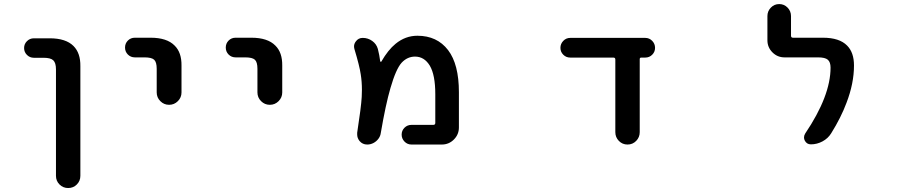

<svg xmlns="http://www.w3.org/2000/svg" viewBox="-20 -736 4540 953"><path d="M257.8 136.7V-391.6Q257.8 -423.8 244.6 -436.5Q231.4 -449.2 196.3 -449.2H148.4Q127.9 -449.2 113.8 -463.4Q99.6 -477.5 99.6 -497.6Q99.6 -517.6 113.8 -531.7Q127.9 -545.9 148.4 -545.9H226.6Q306.6 -545.9 344.7 -507.8Q379.9 -472.7 378.9 -407.2V136.7Q378.9 162.1 361.3 179.7Q343.8 197.3 318.4 197.3Q293 197.3 275.4 179.7Q257.8 162.1 257.8 136.7Z M757.8 -277.3V-394.5Q757.8 -427.7 745.1 -439.5Q732.4 -451.2 697.3 -451.2H649.4Q628.9 -451.2 614.7 -465.3Q600.6 -479.5 600.6 -500Q600.6 -520.5 614.7 -534.7Q628.9 -548.8 649.4 -548.8H727.5Q808.6 -548.8 846.7 -509.8Q881.8 -475.6 880.9 -410.2V-277.3Q880.9 -252 862.8 -233.9Q844.7 -215.8 819.3 -215.8Q793.9 -215.8 775.9 -233.9Q757.8 -252 757.8 -277.3Z M1257.8 -277.3V-394.5Q1257.8 -427.7 1245.1 -439.5Q1232.4 -451.2 1197.3 -451.2H1149.4Q1128.9 -451.2 1114.7 -465.3Q1100.6 -479.5 1100.6 -500Q1100.6 -520.5 1114.7 -534.7Q1128.9 -548.8 1149.4 -548.8H1227.5Q1308.6 -548.8 1346.7 -509.8Q1381.8 -475.6 1380.9 -410.2V-277.3Q1380.9 -252 1362.8 -233.9Q1344.7 -215.8 1319.3 -215.8Q1293.9 -215.8 1275.9 -233.9Q1257.8 -252 1257.8 -277.3Z M2022.5 -18.6Q2002 -18.6 1987.8 -33.2Q1973.6 -47.9 1973.6 -67.9Q1973.6 -87.9 1987.8 -102.1Q2002 -116.2 2022.5 -116.2H2130.9Q2140.6 -116.2 2140.6 -126V-268.6Q2140.6 -364.3 2113.3 -410.2Q2085.9 -455.1 2040 -455.1Q2002 -455.1 1973.6 -424.8Q1945.3 -393.6 1918 -298.8Q1894.5 -218.8 1870.1 -76.2Q1868.2 -60.5 1858.4 -47.4Q1848.6 -34.2 1834 -26.4Q1819.3 -18.6 1802.7 -18.6Q1779.3 -18.6 1764.6 -36.1Q1752.9 -50.8 1752.9 -68.4Q1752.9 -72.3 1752.9 -77.1Q1772.5 -204.1 1775.4 -254.9Q1776.4 -272.5 1776.4 -290Q1776.4 -331.1 1770.5 -367.2Q1764.6 -408.2 1739.3 -492.2Q1737.3 -499 1737.3 -505.9Q1737.3 -518.6 1746.1 -530.3Q1758.8 -547.9 1780.3 -547.9Q1806.6 -547.9 1827.6 -532.7Q1848.6 -517.6 1855.5 -493.2Q1863.3 -462.9 1867.2 -431.6Q1868.2 -429.7 1870.1 -429.2Q1872.1 -428.7 1873 -430.7Q1906.2 -488.3 1943.4 -518.6Q1992.2 -558.6 2051.8 -558.6Q2149.4 -558.6 2204.1 -487.3Q2257.8 -417 2257.8 -278.3V-103.5Q2257.8 -68.4 2232.9 -43.5Q2208 -18.6 2172.9 -18.6Z M3034.2 -80.1V-440.4Q3034.2 -450.2 3024.4 -450.2H2810.5Q2790 -450.2 2775.9 -464.4Q2761.7 -478.5 2761.7 -498.5Q2761.7 -518.6 2775.9 -533.2Q2790 -547.9 2810.5 -547.9H3182.6Q3203.1 -547.9 3217.3 -533.2Q3231.4 -518.6 3231.4 -498.5Q3231.4 -478.5 3217.3 -464.4Q3203.1 -450.2 3182.6 -450.2H3163.1Q3155.3 -450.2 3155.3 -442.4V-80.1Q3155.3 -54.7 3137.7 -36.6Q3120.1 -18.6 3094.7 -18.6Q3069.3 -18.6 3051.8 -36.6Q3034.2 -54.7 3034.2 -80.1Z M4004.9 -19.5Q3984.4 -19.5 3974.6 -38.1Q3970.7 -45.9 3970.7 -53.7Q3970.7 -63.5 3976.6 -73.2Q4102.5 -259.8 4102.5 -400.4Q4102.5 -427.7 4088.9 -439.5Q4075.2 -451.2 4041 -451.2H3874Q3838.9 -451.2 3814 -476.1Q3789.1 -501 3789.1 -536.1V-656.2Q3789.1 -680.7 3806.2 -698.2Q3823.2 -715.8 3847.7 -715.8Q3872.1 -715.8 3889.2 -698.2Q3906.2 -680.7 3906.2 -656.2V-558.6Q3906.2 -548.8 3916 -548.8H4064.5Q4146.5 -548.8 4184.6 -509.8Q4218.8 -475.6 4218.8 -411.1Q4218.8 -322.3 4181.6 -225.6Q4154.3 -152.3 4105.5 -74.2Q4089.8 -48.8 4062.5 -34.2Q4035.2 -19.5 4004.9 -19.5Z"/></svg>

Font: Rounded-X Mgen+ 2m medium
Style: Regular
Weight: 500
Designer: [Source Han Sans]
Ryoko NISHIZUKA  (kana & ideographs); Paul D. Hunt (Latin, Greek & Cyrillic); Wenlong ZHANG  (bopomofo
Version: Version 1.059.20150602